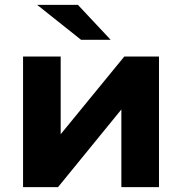

<svg xmlns="http://www.w3.org/2000/svg" viewBox="-20 -771 750 791"><path d="M75 -538H230V-218L492 -538H635V0H480V-320L219 0H75ZM133 -751H301L436 -607H314Z"/></svg>

Font: CMG Sans
Style: Bold
Weight: 700
Designer: Julieta Ulanovsky
Foundry: Julieta Ulanovsky
Version: Version 7.200